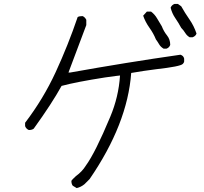

<svg xmlns="http://www.w3.org/2000/svg" viewBox="-20 -867 1040 979"><path d="M371 92 351 80Q344 71 344 55Q349 48 354.5 43Q360 38 367 31Q399 8 418 -23Q466 -89 542 -271Q585 -373 592 -482Q586 -482 515 -472Q368 -449 294 -429Q245 -340 152 -211Q143 -204 127 -204Q113 -210 108 -224V-241Q201 -363 264 -499.5Q327 -636 376 -780Q384 -785 401 -785Q413 -780 420 -766V-739L329 -497H337Q627 -549 900 -588Q916 -583 919 -568V-553Q918 -547 912 -541Q900 -528 776 -514Q712 -506 649 -495Q630 -235 437 46L411 72Q393 87 371 92ZM962 -677H947Q933 -685 924.5 -699Q916 -713 904 -725Q890 -751 873.5 -775Q857 -799 850 -828Q856 -842 870 -847H887L904 -835Q923 -801 946 -768Q969 -735 982 -696Q978 -683 962 -677ZM829 -619H814Q799 -628 791.5 -641Q784 -654 775 -666Q763 -696 742 -725.5Q721 -755 710 -787L729 -808H750Q769 -794 781 -773L805 -733Q815 -707 831.5 -686.5Q848 -666 848 -638Q843 -624 829 -619Z"/></svg>

Font: Yozai
Style: Regular
Weight: 400
Designer: LXGW / Y.OzVox
Foundry: LXGW / Y.OzVox
Version: Version 0.861;October 22, 2024